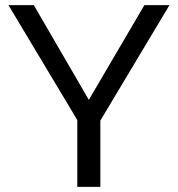

<svg xmlns="http://www.w3.org/2000/svg" viewBox="-20 -730 695 750"><path d="M112 -710 327 -340 544 -710H642L372 -259V0H282V-261L13 -710Z"/></svg>

Font: Rising Sun
Style: Regular
Weight: 400
Designer: Matt McInerney, Pablo Impallari, Rodrigo Fuenzalida (Raleway font), Stephen Hutchings (Greek), Cristiano Sobral (main ch
Foundry: The Rising Sun Project Authors
Version: Version 4.327; ttfautohint (v1.8.4.7-5d5b-dirty)